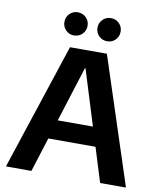

<svg xmlns="http://www.w3.org/2000/svg" viewBox="-96 -971 873 1046"><g transform="rotate(10 341.0 -447.5)"><path d="M9 0 240 -700H444L673 0H530L343 -602H340L150 0ZM122 -190 158 -296H514L549 -190ZM249 -767Q223 -767 204.5 -785.5Q186 -804 186 -831Q186 -858 204.5 -876.5Q223 -895 249 -895Q277 -895 295.5 -876.5Q314 -858 314 -831Q314 -804 295.5 -785.5Q277 -767 249 -767ZM433 -767Q406 -767 387.5 -785.5Q369 -804 369 -831Q369 -858 387.5 -876.5Q406 -895 433 -895Q460 -895 478.5 -876.5Q497 -858 497 -831Q497 -804 478.5 -785.5Q460 -767 433 -767Z"/></g></svg>

Font: DM Sans 36pt
Style: Bold
Weight: 700
Version: Version 4.004;gftools[0.9.30]